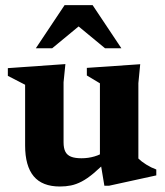

<svg xmlns="http://www.w3.org/2000/svg" viewBox="-20 -700 630 734"><path d="M223 -156Q223 -133.5 229.8 -120.2Q236.5 -107 251.5 -101Q266.5 -95 291.5 -95Q317.5 -95 341.2 -102Q365 -109 380.5 -121L398.5 -94.5Q364.5 -60 339 -38.5Q313.5 -17 292.2 -6Q271 5 251.2 9Q231.5 13 209 13Q141.5 13 108.8 -26.2Q76 -65.5 76 -144V-376L10 -410V-439.5L230 -455L223 -385.5ZM379 10 362 -92V-381.5L312 -411.5V-440.5L516 -454.5L509 -382V-94Q514.5 -88.5 522.2 -82.5Q530 -76.5 539.2 -70.8Q548.5 -65 558.2 -60.2Q568 -55.5 577.5 -52V-29.5L397 10ZM117 -515.5 227 -680.5H334L444 -515.5H381.5L258 -617.5H303L179.5 -515.5Z"/></svg>

Font: Newsreader 16pt 16pt
Style: Bold
Weight: 700
Version: Version 1.003